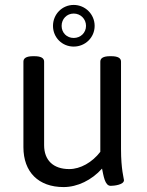

<svg xmlns="http://www.w3.org/2000/svg" viewBox="-20 -753 597 779"><path d="M279 -733C232 -733 195 -695 195 -648C195 -601 232 -564 279 -564C326 -564 364 -601 364 -648C364 -695 326 -733 279 -733ZM279 -698C307 -698 329 -676 329 -648C329 -620 307 -599 279 -599C251 -599 230 -620 230 -648C230 -676 251 -698 279 -698ZM431 -525H427C399 -525 387 -517 387 -503V-137C354 -94 306 -67 261 -67C196 -67 159 -103 159 -164V-503C159 -517 147 -525 119 -525H115C87 -525 75 -517 75 -503V-156C75 -55 136 6 238 6C294 6 352 -22 394 -69C400 -41 405 1 429 1C442 1 483 -3 483 -22C483 -27 471 -66 471 -148V-503C471 -517 459 -525 431 -525Z"/></svg>

Font: Asap
Style: Regular
Weight: 400
Designer: Pablo Cosgaya
Foundry: Pablo Cosgaya
Version: Version 1.007;PS 001.007;hotconv 1.0.70;makeotf.lib2.5.58329